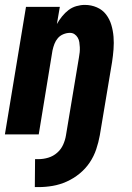

<svg xmlns="http://www.w3.org/2000/svg" viewBox="-20 -548 540 783"><path d="M122 215 123 101H137Q157 101 177 95Q197 89 213 75Q229 61 237.5 42Q246 23 249 4L302 -314Q304 -325 305 -335Q306 -345 305.5 -355.5Q305 -366 303.5 -376Q302 -386 297 -394.5Q292 -403 284 -408.5Q276 -414 265 -414Q252 -414 238.5 -408.5Q225 -403 216 -392.5Q207 -382 202 -369Q197 -356 194 -342L138 0H0L86 -520H224L212 -450Q221 -466 233 -481Q245 -496 259.5 -507Q274 -518 291.5 -523Q309 -528 326 -528Q352 -528 375 -518Q398 -508 412.5 -489Q427 -470 434 -446.5Q441 -423 443 -398Q445 -373 443 -347Q441 -321 437 -295L387 4Q382 32 372.5 60.5Q363 89 346 114.5Q329 140 304.5 160Q280 180 252 192.5Q224 205 195 210Q166 215 137 215Z"/></svg>

Font: Iosevka Term Curly Hv Obl
Style: Regular
Weight: 900
Italic angle: -9°
Designer: Belleve Invis
Foundry: Belleve Invis
Version: Version 32.3.0